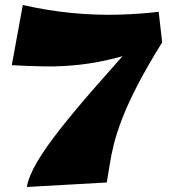

<svg xmlns="http://www.w3.org/2000/svg" viewBox="-20 -729 694 766"><path d="M87 17Q95 -27 128 -83Q161 -139 219.5 -213.5Q278 -288 363 -385Q448 -482 559 -607L627 -560Q566 -462 527.5 -387Q489 -312 467 -254.5Q445 -197 434 -152.5Q423 -108 417.5 -71.5Q412 -35 406 -1ZM627 -560Q532 -521 451.5 -500Q371 -479 299.5 -471Q228 -463 161.5 -464Q95 -465 27 -469L71 -709Q173 -686 269 -677Q365 -668 452.5 -670.5Q540 -673 613 -682Z"/></svg>

Font: Marhey Light
Style: Bold
Weight: 700
Version: Version 1.000